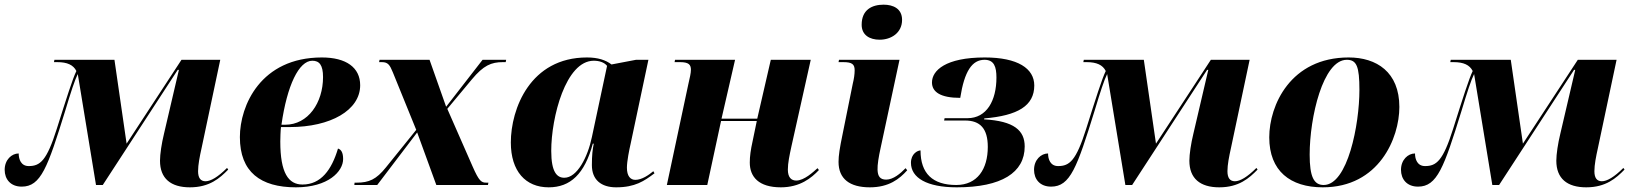

<svg xmlns="http://www.w3.org/2000/svg" viewBox="-26 -792 6991 822"><path d="M787 10C871 10 915 -29 951 -66L946 -73C907 -34 876 -16 854 -16C833 -16 822 -30 822 -59C822 -87 829 -122 837 -158L917 -536H751L516 -177L464 -536H207L205 -526H219C262 -526 288 -514 301 -488C285 -455 259 -373 217 -240C174 -104 146 -81 97 -81C64 -81 54 -110 54 -135C24 -135 -6 -108 -6 -65C-6 -25 19 7 67 7C149 7 178 -75 253 -317C278 -400 294 -449 307 -475L385 0H414L735 -493H740L676 -219C666 -178 659 -132 659 -104C659 -28 705 10 787 10Z M1241 10C1379 10 1443 -58 1443 -111C1443 -140 1434 -152 1421 -156C1394 -65 1348 -2 1269 -2C1209 -2 1174 -51 1174 -186C1174 -197 1175 -235 1177 -248H1215C1389 -248 1516 -320 1516 -427C1516 -503 1456 -546 1352 -546C1090 -546 1001 -340 1001 -205C1001 -56 1089 10 1241 10ZM1195 -258H1179C1203 -427 1254 -532 1311 -532C1341 -532 1357 -514 1357 -462C1357 -352 1293 -258 1195 -258Z M1491 0H1589L1760 -225L1842 0H2063L2065 -10H2056C2035 -10 2025 -16 1997 -80L1889 -326L1994 -452C2044 -512 2077 -526 2127 -526H2139L2141 -536H2040L1884 -335L1813 -536H1599L1597 -526H1609C1635 -526 1643 -514 1656 -482L1756 -236L1626 -75C1585 -24 1554 -10 1501 -10H1492Z M2323 10C2416 10 2477 -47 2512 -177H2516C2511 -152 2508 -128 2508 -85C2508 -22 2548 10 2612 10C2693 10 2732 -17 2776 -50L2771 -59C2752 -43 2722 -22 2694 -22C2673 -22 2658 -38 2658 -74C2658 -102 2668 -151 2674 -177L2750 -536H2697L2592 -516C2567 -535 2534 -546 2487 -546C2244 -546 2161 -326 2161 -182C2161 -59 2224 10 2323 10ZM2390 -31C2359 -31 2334 -54 2334 -146C2334 -290 2396 -532 2516 -532C2540 -532 2561 -525 2573 -510L2508 -205C2490 -119 2445 -31 2390 -31Z M3317 10C3399 10 3448 -30 3480 -64L3474 -72C3456 -56 3417 -19 3383 -19C3362 -19 3347 -32 3347 -66C3347 -94 3354 -127 3362 -164L3445 -536H3274L3216 -284H3063L3121 -536H2864L2862 -526H2885C2923 -526 2932 -515 2932 -493C2932 -479 2927 -458 2921 -432L2829 0H3002L3061 -274H3214L3196 -187C3188 -151 3184 -123 3184 -96C3184 -35 3222 10 3317 10Z M3740 -622C3789 -622 3836 -651 3836 -707C3836 -755 3798 -772 3757 -772C3708 -772 3663 -751 3663 -686C3663 -642 3697 -622 3740 -622ZM3698 10C3780 10 3825 -26 3858 -63L3851 -72C3829 -49 3798 -23 3768 -23C3742 -23 3732 -37 3731 -65C3730 -86 3736 -122 3744 -158L3825 -536H3566L3564 -526H3584C3622 -526 3633 -517 3633 -491C3633 -474 3630 -454 3625 -434L3581 -216C3569 -158 3564 -126 3564 -99C3564 -26 3612 10 3698 10Z M4070 10C4262 10 4361 -53 4361 -165C4361 -233 4316 -274 4187 -281L4188 -285C4331 -297 4402 -339 4402 -426C4402 -499 4331 -546 4190 -546C4022 -546 3964 -490 3964 -439C3964 -398 4001 -373 4085 -373C4103 -488 4136 -536 4189 -536C4230 -536 4240 -506 4240 -460C4240 -361 4198 -286 4116 -286H4018L4016 -276H4106C4170 -276 4203 -242 4203 -163C4203 -68 4158 0 4068 0C3967 0 3915 -49 3915 -148C3903 -148 3874 -134 3874 -95C3874 -31 3942 10 4070 10Z M5194 10C5278 10 5322 -29 5358 -66L5353 -73C5314 -34 5283 -16 5261 -16C5240 -16 5229 -30 5229 -59C5229 -87 5236 -122 5244 -158L5324 -536H5158L4923 -177L4871 -536H4614L4612 -526H4626C4669 -526 4695 -514 4708 -488C4692 -455 4666 -373 4624 -240C4581 -104 4553 -81 4504 -81C4471 -81 4461 -110 4461 -135C4431 -135 4401 -108 4401 -65C4401 -25 4426 7 4474 7C4556 7 4585 -75 4660 -317C4685 -400 4701 -449 4714 -475L4792 0H4821L5142 -493H5147L5083 -219C5073 -178 5066 -132 5066 -104C5066 -28 5112 10 5194 10Z M5637 10C5878 10 5965 -201 5965 -334C5965 -484 5867 -546 5748 -546C5499 -546 5408 -341 5408 -204C5408 -60 5498 10 5637 10ZM5641 0C5599 0 5581 -35 5581 -130C5581 -290 5638 -536 5740 -536C5782 -536 5794 -508 5794 -407C5794 -259 5744 0 5641 0Z M6765 10C6849 10 6893 -29 6929 -66L6924 -73C6885 -34 6854 -16 6832 -16C6811 -16 6800 -30 6800 -59C6800 -87 6807 -122 6815 -158L6895 -536H6729L6494 -177L6442 -536H6185L6183 -526H6197C6240 -526 6266 -514 6279 -488C6263 -455 6237 -373 6195 -240C6152 -104 6124 -81 6075 -81C6042 -81 6032 -110 6032 -135C6002 -135 5972 -108 5972 -65C5972 -25 5997 7 6045 7C6127 7 6156 -75 6231 -317C6256 -400 6272 -449 6285 -475L6363 0H6392L6713 -493H6718L6654 -219C6644 -178 6637 -132 6637 -104C6637 -28 6683 10 6765 10Z"/></svg>

Font: Noto Serif Display ExtraBold
Style: Italic
Weight: 800
Italic angle: -12°
Designer: Monotype Design Team
Foundry: Monotype Imaging Inc.
Version: Version 2.009